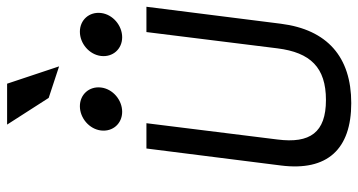

<svg xmlns="http://www.w3.org/2000/svg" viewBox="-260 -762 1033 554"><g transform="rotate(-90 257.0 -485.5)"><path d="M342 -832 292 -982H174L251 -862ZM372 -711C368 -677 392 -650 426 -650C460 -650 492 -677 496 -711C500 -745 476 -772 442 -772C408 -772 376 -745 372 -711ZM157 -711C153 -677 177 -650 211 -650C245 -650 277 -677 281 -711C285 -745 261 -772 227 -772C193 -772 161 -745 157 -711ZM441 -580 394 -202C382 -107 339 -62 245 -62C151 -62 119 -108 131 -202L178 -580H105L56 -192C39 -58 103 11 236 11C369 11 448 -58 465 -192L514 -580Z"/></g></svg>

Font: Charger
Style: It
Weight: 400
Designer: Jasper
Foundry: Cannot Into Space Fonts
Version: Version 0.98